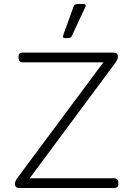

<svg xmlns="http://www.w3.org/2000/svg" viewBox="-20 -944 669 964"><path d="M296 -761 298 -769 349 -910Q352 -918 356.5 -921Q361 -924 371 -924H398Q410 -924 410 -916Q410 -911 408 -908L341 -764Q338 -758 333.5 -755.5Q329 -753 321 -753H306Q296 -753 296 -761ZM55 -21Q55 -29 59 -37Q63 -45 72 -57L499 -631H96Q73 -631 73 -653V-660Q73 -671 78.5 -675.5Q84 -680 96 -680H550Q572 -680 572 -659Q572 -651 568 -643Q564 -635 555 -623L129 -49H551Q574 -49 574 -27V-20Q574 -9 568.5 -4.5Q563 0 551 0H77Q55 0 55 -21Z"/></svg>

Font: Mitr ExtraLight
Style: Regular
Weight: 250
Designer: Thanarat Vachiruckul
Foundry: Cadson Demak Co.,Ltd.
Version: Version 1.000